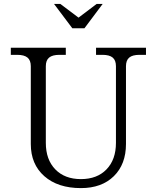

<svg xmlns="http://www.w3.org/2000/svg" viewBox="-20 -944 800 980"><path d="M393.1 16.1Q275.4 16.1 206.3 -44.7Q137.2 -105.5 137.2 -209V-606Q137.2 -636.2 120.4 -650.1Q103.5 -664.1 67.9 -664.1H35.2V-700.2H315.9V-664.1H283.2Q247.6 -664.1 230.7 -650.1Q213.9 -636.2 213.9 -606V-214.8Q213.9 -129.4 262.2 -79.6Q310.5 -29.8 393.1 -29.8Q475.6 -29.8 523.7 -79.6Q571.8 -129.4 571.8 -214.8V-606Q571.8 -636.2 555.2 -650.1Q538.6 -664.1 502.9 -664.1H470.2V-700.2H725.1V-664.1H691.9Q656.2 -664.1 639.6 -650.1Q623 -636.2 623 -606V-209Q623 -105.5 561 -44.7Q499 16.1 393.1 16.1ZM255.9 -923.8H288.1L380.9 -854L473.1 -923.8H503.9L411.1 -799.8H349.1Z"/></svg>

Font: LT Superior Serif
Style: Regular
Weight: 400
Designer: Daniel Lyons
Foundry: LyonsType
Version: Version 2.120;FEAKit 1.0